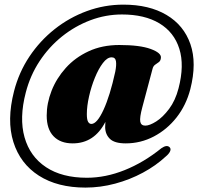

<svg xmlns="http://www.w3.org/2000/svg" viewBox="-20 -704 876 849"><path d="M536 -70Q486.5 -70 466 -90Q445.5 -110 445 -141.5Q445 -151.5 446 -165Q397 -70 301.5 -70Q247 -70 216.8 -101.5Q186.5 -133 186.5 -193Q186.5 -247.5 208 -302.5Q229.5 -357.5 270.8 -403.5Q312 -449.5 371.8 -477.2Q431.5 -505 507.5 -505Q598.5 -505 646.2 -487.5Q694 -470 691.5 -448.5Q690.5 -435.5 682.5 -429.5Q674.5 -423.5 666 -417.8Q657.5 -412 654.5 -399.5L609.5 -230.5Q597 -184 600.2 -166.2Q603.5 -148.5 622.5 -148.5Q641.5 -148.5 670.8 -167Q700 -185.5 727.8 -222.5Q755.5 -259.5 769.5 -313.5Q796 -415 773 -488.2Q750 -561.5 684.8 -600.8Q619.5 -640 519.5 -640Q447.5 -640 379.8 -614.5Q312 -589 254.2 -542.8Q196.5 -496.5 155 -433.5Q113.5 -370.5 94 -295Q64.5 -182 88.5 -97Q112.5 -12 183.2 35Q254 82 364 82Q447 82 531.2 48.2Q615.5 14.5 693.5 -48.5Q718 -65.5 730.5 -52.5Q737 -45.5 731.8 -34.2Q726.5 -23 713 -12Q669.5 28.5 612 59.5Q554.5 90.5 489.2 108Q424 125.5 358 125.5Q234.5 125.5 152 72.8Q69.5 20 39.2 -76Q9 -172 42 -300.5Q63.5 -384 110 -453.8Q156.5 -523.5 221.5 -575Q286.5 -626.5 364.2 -655Q442 -683.5 525.5 -683.5Q639.5 -683.5 716.2 -638Q793 -592.5 822 -508.8Q851 -425 821.5 -309.5Q803 -238.5 760.8 -184.8Q718.5 -131 660.2 -100.5Q602 -70 536 -70ZM364 -199.5Q364 -175 369.5 -165.5Q375 -156 384 -156Q409 -156 437.8 -218.5Q466.5 -281 489.5 -386Q495.5 -416 492.8 -433.2Q490 -450.5 473.5 -450.5Q454 -450.5 434.8 -425Q415.5 -399.5 399.5 -360.2Q383.5 -321 373.8 -277.8Q364 -234.5 364 -199.5Z"/></svg>

Font: Fraunces 144pt S050 Black
Style: Italic
Weight: 900
Italic angle: -16°
Version: Version 1.000; ttfautohint (v1.8.3)